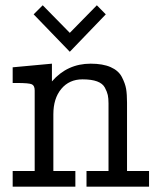

<svg xmlns="http://www.w3.org/2000/svg" viewBox="-20 -704 601 724"><path d="M27.8 0V-59.1H110.8V-362.8Q110.8 -380.9 100.3 -386Q89.8 -391.1 43 -391.1H27.8V-450.2L175.8 -463.9V-397Q233.9 -463.9 321.8 -463.9Q367.7 -463.9 397.2 -450.9Q426.8 -438 439.5 -413.6Q452.1 -389.2 455.6 -368.7Q459 -348.1 459 -316.9V-59.1H542V0H306.2V-59.1H389.2V-314Q389.2 -333 386.5 -345.5Q383.8 -357.9 375.5 -373.5Q367.2 -389.2 346.2 -397Q325.2 -404.8 291 -404.8Q241.2 -404.8 211.2 -368.9Q181.2 -333 181.2 -272.9V-59.1H264.2V0ZM106.9 -649.9 141.1 -684.1 243.2 -580.1 345.2 -684.1 378.9 -649.9 243.2 -508.8Z"/></svg>

Font: CMU Concrete
Style: Roman
Weight: 500
Version: Version 0.7.0